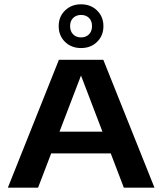

<svg xmlns="http://www.w3.org/2000/svg" viewBox="-20 -873 754 893"><path d="M16.5 0 254 -595H460.5L698.5 0H556L349 -542H364.5L157 0ZM192 -159.5 226 -260.5H488L521 -159.5ZM357 -649.5Q312 -649.5 282.5 -678.2Q253 -707 253 -751.5Q253 -795.5 282.5 -824.2Q312 -853 357 -853Q402 -853 431.5 -824.2Q461 -795.5 461 -751.5Q461 -707 431.5 -678.2Q402 -649.5 357 -649.5ZM357 -699Q379.5 -699 393.8 -713.2Q408 -727.5 408 -751.5Q408 -776 393.8 -789.8Q379.5 -803.5 357 -803.5Q335 -803.5 320.5 -789.8Q306 -776 306 -751.5Q306 -727.5 320.2 -713.2Q334.5 -699 357 -699Z"/></svg>

Font: Encode Sans SC Expanded SemiBold
Style: Regular
Weight: 600
Width: 7
Designer: Multiple Designers
Foundry: Impallari Type
Version: Version 3.002